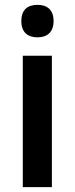

<svg xmlns="http://www.w3.org/2000/svg" viewBox="-20 -772 308 792"><path d="M135 -752C95 -752 68 -733 68 -685C68 -638 95 -618 135 -618C173 -618 201 -638 201 -685C201 -732 174 -752 135 -752ZM194 -542H74V0H194Z"/></svg>

Font: Noto Sans Gurmukhi SemiCondensed SemiBold
Style: Regular
Weight: 600
Width: 4
Designer: Jelle Bosma - Monotype Design Team
Foundry: Monotype Imaging Inc.
Version: Version 2.004